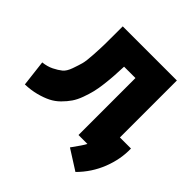

<svg xmlns="http://www.w3.org/2000/svg" viewBox="-261 -917 1337 1337"><g transform="rotate(45 407.5 -248.0)"><path d="M513 -531H401Q399 -478 396.5 -438.5Q394 -399 388 -349Q382 -299 373 -262Q364 -225 348.5 -182.5Q333 -140 312.5 -110Q292 -80 262 -50Q232 -20 195 -1.5Q158 17 108.5 30Q59 43 0 45L-23 -149Q23 -154 58 -171.5Q93 -189 116.5 -208Q140 -227 155.5 -271Q171 -315 179 -344Q187 -373 191 -441.5Q195 -510 195.5 -548Q196 -586 196 -675Q196 -707 196 -723H729V-162H838Q841 -60 800.5 43.5Q760 147 680 227L532 133Q587 58 601 30H513Z"/></g></svg>

Font: Repo
Style: ExtraBlack
Weight: 1000
Designer: Stefan Peev
Foundry: Context Ltd
Version: Version 001.000